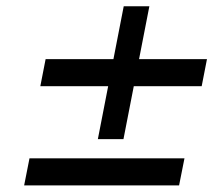

<svg xmlns="http://www.w3.org/2000/svg" viewBox="-20 -699 695 599"><path d="M55.3 -120.5 72 -205H555.5L538.7 -120.5ZM105.8 -430 122.3 -514.5H625.7L609.2 -430ZM285.3 -265 366 -679.5H446L365.2 -265Z"/></svg>

Font: Savate ExtraLight
Style: Italic
Weight: 200
Italic angle: -11°
Designer: Max Esnée
Foundry: Plomb Type
Version: Version 2.000